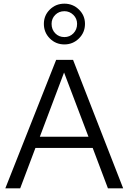

<svg xmlns="http://www.w3.org/2000/svg" viewBox="-20 -1026 700 1046"><path d="M9 0ZM9 0 286 -700H378L651 0H568L485 -220H173L90 0ZM197 -281H462L329 -631ZM331 -784Q284 -784 251.5 -816.5Q219 -849 219 -896Q219 -942 251.5 -974Q284 -1006 331 -1006Q377 -1006 410 -974Q443 -942 443 -896Q443 -849 410 -816.5Q377 -784 331 -784ZM331 -824Q360 -824 380 -844.5Q400 -865 400 -896Q400 -925 379.5 -945Q359 -965 331 -965Q301 -965 281 -945Q261 -925 261 -896Q261 -865 281 -844.5Q301 -824 331 -824Z"/></svg>

Font: Red Hat Text
Style: Regular
Weight: 400
Designer: Pentagram / MCKL
Foundry: Pentagram / MCKL
Version: Version 1.005; Red Hat Text